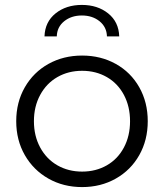

<svg xmlns="http://www.w3.org/2000/svg" viewBox="-20 -756 667 781"><path d="M314 5Q238 5 177 -29.5Q116 -64 81 -125Q46 -186 46 -263Q46 -340 81 -401Q116 -462 177 -496Q238 -530 314 -530Q390 -530 451 -496Q512 -462 546.5 -401Q581 -340 581 -263Q581 -186 546.5 -125Q512 -64 451 -29.5Q390 5 314 5ZM314 -58Q370 -58 414.5 -83.5Q459 -109 484 -156Q509 -203 509 -263Q509 -323 484 -370Q459 -417 414.5 -442.5Q370 -468 314 -468Q258 -468 213.5 -442.5Q169 -417 143.5 -370Q118 -323 118 -263Q118 -203 143.5 -156Q169 -109 213.5 -83.5Q258 -58 314 -58ZM465 -608H415Q414 -646 385 -669.5Q356 -693 313 -693Q270 -693 241 -669.5Q212 -646 211 -608H161Q163 -667 206 -701.5Q249 -736 313 -736Q377 -736 420 -701.5Q463 -667 465 -608Z"/></svg>

Font: APTA Sans Regular
Style: Regular
Weight: 400
Version: Version 7.200